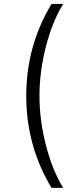

<svg xmlns="http://www.w3.org/2000/svg" viewBox="-20 -781 387 949"><path d="M109.7 -306.8Q109.7 -555 234.7 -761.4H292.3Q239.7 -676.8 207.4 -552.6Q175.1 -428.3 175.1 -306.8Q175.1 -185.4 207.6 -61.1Q240.1 63.2 292.3 147.7H234.7Q109.7 -59.7 109.7 -306.8Z"/></svg>

Font: Inter Light BETA
Style: Regular
Weight: 300
Designer: Rasmus Andersson
Foundry: rsms
Version: Version 3.011;git-f93a4a705